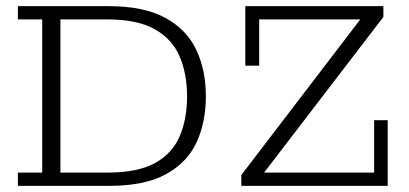

<svg xmlns="http://www.w3.org/2000/svg" viewBox="-20 -603 1326 623"><path d="M38 0V-43H117V-540H38V-583H333Q447 -583 516.5 -545Q586 -507 617 -441Q648 -375 648 -291Q648 -206 617.5 -140.5Q587 -75 518 -37.5Q449 0 336 0ZM176 -43H328Q428 -43 484 -74.5Q540 -106 563.5 -162Q587 -218 587 -290Q587 -363 563 -419.5Q539 -476 482.5 -508Q426 -540 328 -540H176ZM763 0V-35L1149 -540H821V-390H776V-583H1224V-548L837 -43H1194V-213H1238V0Z"/></svg>

Font: Rokkitt SemiBold Light
Style: Regular
Weight: 300
Version: Version 3.103